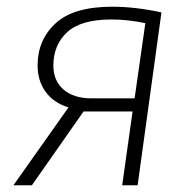

<svg xmlns="http://www.w3.org/2000/svg" viewBox="-20 -552 575 572"><path d="M461 -515 390 0H344L375 -220H229L75 0H20L184 -232Q139 -246 115.5 -279Q92 -312 92 -357Q92 -433 145.5 -482.5Q199 -532 314 -532Q383 -532 461 -515ZM139 -357Q139 -311 169.5 -285Q200 -259 252 -259H381L413 -483Q360 -494 312 -494Q221 -494 180 -456Q139 -418 139 -357Z"/></svg>

Font: Fira Sans ExtraLight
Style: Italic
Weight: 275
Italic angle: -8°
Designer: Carrois Corporate & Edenspiekermann AG
Foundry: Carrois Corporate GbR & Edenspiekermann AG
Version: Version 4.203